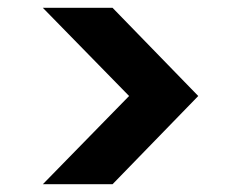

<svg xmlns="http://www.w3.org/2000/svg" viewBox="-20 -600 607 488"><path d="M266.1 -580.1 483.9 -356 266.1 -131.8H88.9L308.1 -356L88.9 -580.1Z"/></svg>

Font: PoppinsZ SemiBold
Style: Regular
Weight: 600
Designer: Ninad Kale (Devanagari), Jonny Pinhorn (Latin)
Foundry: Indian Type Foundry
Version: Version 3.002;FEAKit 1.0